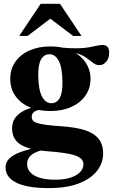

<svg xmlns="http://www.w3.org/2000/svg" viewBox="-20 -710 580 984"><path d="M230.5 254Q172 254 130 246.5Q88 239 61 224.8Q34 210.5 21.2 191.2Q8.5 172 8.5 149Q8.5 130.5 18 114.8Q27.5 99 50.2 85.5Q73 72 112.8 60.2Q152.5 48.5 212.5 38H259V47Q202 55 171.8 67Q141.5 79 130.2 95Q119 111 119 131Q119 155.5 135.5 173.5Q152 191.5 184 201.2Q216 211 262.5 211Q309 211 341.2 200.5Q373.5 190 390.5 172Q407.5 154 407.5 133Q407.5 116.5 397.5 105.5Q387.5 94.5 365.5 86.8Q343.5 79 306.8 73.8Q270 68.5 216 64.5Q163.5 60 129.2 49.8Q95 39.5 75.8 23.8Q56.5 8 49 -12Q41.5 -32 42 -55.5Q42.5 -98.5 78.8 -127.5Q115 -156.5 184 -166L198.5 -149.5Q167.5 -146.5 155 -136.8Q142.5 -127 142.5 -112Q142.5 -100.5 148.2 -92.8Q154 -85 170.2 -79.5Q186.5 -74 217.5 -70Q248.5 -66 299 -62.5Q354.5 -58.5 394.2 -48.8Q434 -39 459.2 -22.2Q484.5 -5.5 496.5 18.8Q508.5 43 508.5 75.5Q509 125 477.5 165.5Q446 206 384 230Q322 254 230.5 254ZM238 -141Q175 -141 128.8 -162Q82.5 -183 57.5 -220.2Q32.5 -257.5 32.5 -306Q32.5 -356 58.8 -393.5Q85 -431 131.5 -451.5Q178 -472 238 -472Q288.5 -472 326.8 -458.2Q365 -444.5 391.2 -421Q417.5 -397.5 430.8 -368Q444 -338.5 444 -307Q444 -257.5 417.8 -220Q391.5 -182.5 345.2 -161.8Q299 -141 238 -141ZM244 -181Q271.5 -181.5 286.2 -208Q301 -234.5 300 -290Q299.5 -363.5 281.2 -398Q263 -432.5 232.5 -432Q205 -431.5 190.2 -405.2Q175.5 -379 176 -323.5Q177 -250 195.2 -215.2Q213.5 -180.5 244 -181ZM306.5 -439.5 291 -466.5Q344 -461.5 379.2 -462.5Q414.5 -463.5 437.8 -467.8Q461 -472 476.8 -475.8Q492.5 -479.5 506.5 -479.5Q521.5 -479.5 530.5 -470.2Q539.5 -461 539.5 -440Q539.5 -410 524 -393Q508.5 -376 489.5 -376Q472.5 -376 457.5 -387.5Q442.5 -399 423.5 -413Q404.5 -427 376.8 -436Q349 -445 306.5 -439.5ZM78.5 -526 188.5 -690.5H287.5L397.5 -526H354.5L214 -632.5H262L121.5 -526Z"/></svg>

Font: Newsreader 36pt
Style: Bold
Weight: 700
Designer: Hugues Gentile
Foundry: Production Type
Version: Version 1.003